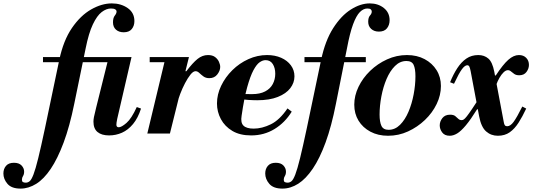

<svg xmlns="http://www.w3.org/2000/svg" viewBox="-213 -786 3140 1130"><path d="M-92 324Q-145 324 -169 296Q-193 268 -193 235Q-193 208 -177.5 190Q-162 172 -131 172Q-101 172 -86 188Q-71 204 -71 224Q-71 240 -77.5 250Q-84 260 -84 272Q-84 282 -78 285.5Q-72 289 -61 289Q-49 289 -38.5 280.5Q-28 272 -16 241Q-4 210 12 145Q28 80 52 -33L136 -434Q160 -548 210.5 -621.5Q261 -695 323.5 -730.5Q386 -766 445 -766Q499 -766 538.5 -738.5Q578 -711 578 -662Q578 -634 562.5 -615Q547 -596 515 -596Q487 -596 469.5 -611.5Q452 -627 452 -655Q452 -681 462.5 -694Q473 -707 473 -718Q473 -726 465 -731Q457 -736 440 -736Q413 -736 385.5 -715Q358 -694 333.5 -642.5Q309 -591 291 -501L224 -175Q197 -42 161.5 53Q126 148 85.5 208Q45 268 0 296Q-45 324 -92 324ZM40 -420V-450H401V-420ZM429 11Q385 11 361 -9Q337 -29 337 -70Q337 -82 340 -97.5Q343 -113 353 -153L427 -450H561L477 -87Q474 -74 473 -65Q472 -56 472 -52Q472 -37 486 -37Q502 -37 531.5 -62.5Q561 -88 592 -156L617 -147Q599 -91 570 -56Q541 -21 505 -5Q469 11 429 11ZM330 -420V-450H504V-420Z M654 0 762 -450H899L787 0ZM668 -420V-450H887V-420ZM829 -174 876 -367H884Q921 -416 949.5 -439Q978 -462 1011 -462Q1037 -462 1052.5 -450.5Q1068 -439 1075.5 -422.5Q1083 -406 1083 -392Q1083 -370 1066 -348Q1049 -326 1019 -326Q998 -326 984 -336.5Q970 -347 959.5 -357Q949 -367 938 -367Q924 -367 908 -347Q892 -327 876 -296.5Q860 -266 847.5 -233Q835 -200 829 -174Z M1265 11Q1199 11 1154.5 -15.5Q1110 -42 1087 -85Q1064 -128 1064 -177Q1064 -230 1088.5 -281Q1113 -332 1154.5 -373Q1196 -414 1249 -438Q1302 -462 1359 -462Q1405 -462 1441.5 -446Q1478 -430 1499 -401.5Q1520 -373 1520 -337Q1520 -299 1495.5 -267Q1471 -235 1422 -215.5Q1373 -196 1301 -196Q1276 -196 1247 -198Q1218 -200 1195.5 -203Q1173 -206 1167 -207L1172 -242Q1189 -235 1210 -233.5Q1231 -232 1270 -232Q1317 -232 1347.5 -248Q1378 -264 1392.5 -291.5Q1407 -319 1407 -352Q1407 -386 1392.5 -409Q1378 -432 1350 -432Q1333 -432 1315 -419.5Q1297 -407 1278.5 -372.5Q1260 -338 1242 -273.5Q1224 -209 1209 -105Q1202 -64 1220 -46.5Q1238 -29 1280 -29Q1329 -29 1381 -54.5Q1433 -80 1479 -148L1504 -129Q1464 -64 1402.5 -26.5Q1341 11 1265 11Z M1449 324Q1396 324 1372 296Q1348 268 1348 235Q1348 208 1363.5 190Q1379 172 1410 172Q1440 172 1455 188Q1470 204 1470 224Q1470 240 1463.5 250Q1457 260 1457 272Q1457 282 1463 285.5Q1469 289 1480 289Q1492 289 1502.5 280.5Q1513 272 1525 241Q1537 210 1553 145Q1569 80 1593 -33L1677 -434Q1701 -547 1748 -620.5Q1795 -694 1852 -730Q1909 -766 1963 -766Q2012 -766 2046 -739Q2080 -712 2080 -667Q2080 -639 2064.5 -619.5Q2049 -600 2017 -600Q1989 -600 1971.5 -616Q1954 -632 1954 -658Q1954 -683 1964.5 -694.5Q1975 -706 1975 -718Q1975 -726 1969 -731Q1963 -736 1949 -736Q1926 -736 1905 -715Q1884 -694 1865 -643Q1846 -592 1829 -501L1764 -175Q1738 -43 1703.5 51.5Q1669 146 1628 206.5Q1587 267 1542 295.5Q1497 324 1449 324ZM1579 -420V-450H1940V-420Z M2071 13Q2012 13 1967 -11Q1922 -35 1897 -76Q1872 -117 1872 -170Q1872 -223 1897 -275Q1922 -327 1965.5 -369Q2009 -411 2065 -436.5Q2121 -462 2182 -462Q2241 -462 2286 -438Q2331 -414 2356.5 -373Q2382 -332 2382 -280Q2382 -226 2357 -174Q2332 -122 2288 -80Q2244 -38 2188.5 -12.5Q2133 13 2071 13ZM2074 -22Q2112 -22 2141.5 -51.5Q2171 -81 2191 -128Q2211 -175 2221.5 -230.5Q2232 -286 2232 -337Q2232 -381 2221.5 -404Q2211 -427 2179 -427Q2141 -427 2111.5 -397.5Q2082 -368 2062 -321Q2042 -274 2031.5 -218.5Q2021 -163 2021 -112Q2021 -68 2032 -45Q2043 -22 2074 -22Z M2717 13Q2677 13 2648 -12.5Q2619 -38 2607 -101L2557 -367Q2553 -387 2549 -394.5Q2545 -402 2537 -402Q2523 -402 2505.5 -378.5Q2488 -355 2459 -293L2436 -302Q2455 -349 2478.5 -385Q2502 -421 2532 -441.5Q2562 -462 2602 -462Q2637 -462 2661 -441.5Q2685 -421 2696 -364L2752 -67Q2754 -54 2758.5 -48.5Q2763 -43 2772 -43Q2791 -43 2810 -69Q2829 -95 2861 -159L2884 -147Q2862 -100 2839 -64Q2816 -28 2787 -7.5Q2758 13 2717 13ZM2434 13Q2404 13 2389.5 -6.5Q2375 -26 2375 -48Q2375 -71 2390.5 -91Q2406 -111 2436 -111Q2456 -111 2466 -103Q2476 -95 2484 -87Q2492 -79 2504 -79Q2510 -79 2516.5 -83Q2523 -87 2534.5 -101.5Q2546 -116 2565.5 -145Q2585 -174 2617 -223L2599 -143H2595Q2557 -82 2528.5 -48Q2500 -14 2477.5 -0.5Q2455 13 2434 13ZM2707 -285 2694 -342H2705Q2747 -406 2778.5 -434Q2810 -462 2841 -462Q2868 -462 2884 -445.5Q2900 -429 2900 -404Q2900 -382 2885.5 -362.5Q2871 -343 2843 -343Q2825 -343 2814 -350.5Q2803 -358 2794.5 -365.5Q2786 -373 2776 -373Q2764 -373 2751 -360.5Q2738 -348 2726.5 -328Q2715 -308 2707 -285Z"/></svg>

Font: Libre Bodoni
Style: Bold Italic
Weight: 700
Italic angle: -13°
Version: Version 2.005;gftools[0.9.23]